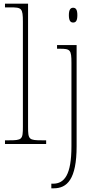

<svg xmlns="http://www.w3.org/2000/svg" viewBox="-20 -780 502 1040"><path d="M7 0H230V-20H209C136 -20 132 -24 132 -94V-760H7V-740H37C97 -740 104 -736 104 -662V-94C104 -24 100 -20 27 -20H7ZM376 -658C390 -658 399 -666 399 -698C399 -729 390 -738 376 -738C363 -738 353 -729 353 -698C353 -666 363 -658 376 -658ZM258 240H271C343 240 395 192 395 12V-536H289V-516H304C361 -516 367 -510 367 -439V12C367 167 329 215 267 215H258Z"/></svg>

Font: Noto Serif SemiCondensed Thin
Style: Regular
Weight: 100
Width: 4
Designer: Monotype Design Team
Foundry: Monotype Imaging Inc.
Version: Version 2.015